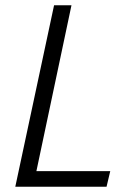

<svg xmlns="http://www.w3.org/2000/svg" viewBox="-20 -708 498 728"><path d="M38 0 185 -688H251L118 -59H398L384 0Z"/></svg>

Font: Saira Semi Condensed Light
Style: Italic
Weight: 300
Width: 4
Italic angle: -12°
Designer: Hector Gatti with collaboration of the Omnibus-Type team
Foundry: Omnibus-Type
Version: Version 1.001; ttfautohint (v1.8)